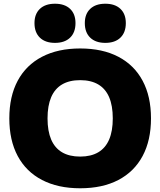

<svg xmlns="http://www.w3.org/2000/svg" viewBox="-20 -1000 860 1030"><path d="M410 10Q291 10 205.5 -34.5Q120 -79 75 -163Q30 -247 30 -365Q30 -483 75 -567Q120 -651 205.5 -695.5Q291 -740 410 -740Q530 -740 615 -695.5Q700 -651 745 -567Q790 -483 790 -365Q790 -247 745 -163Q700 -79 615 -34.5Q530 10 410 10ZM410 -160Q468 -160 507 -183Q546 -206 565.5 -251.5Q585 -297 585 -365Q585 -433 565.5 -478.5Q546 -524 507 -547Q468 -570 410 -570Q352 -570 313 -547Q274 -524 254.5 -478.5Q235 -433 235 -365Q235 -297 254.5 -251.5Q274 -206 313 -183Q352 -160 410 -160ZM275 -770Q223 -770 194 -798Q165 -826 165 -876Q165 -925 194 -952.5Q223 -980 275 -980Q327 -980 356 -952.5Q385 -925 385 -876Q385 -826 356 -798Q327 -770 275 -770ZM545 -770Q493 -770 464 -798Q435 -826 435 -876Q435 -925 464 -952.5Q493 -980 545 -980Q597 -980 626 -952.5Q655 -925 655 -876Q655 -826 626 -798Q597 -770 545 -770Z"/></svg>

Font: M PLUS 2 Black
Style: Regular
Weight: 900
Designer: Coji Morishita
Foundry: UNDERFOREST DESIGN
Version: Version 1.001